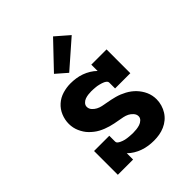

<svg xmlns="http://www.w3.org/2000/svg" viewBox="-217 -899 1033 1033"><g transform="rotate(-45 300.0 -382.5)"><path d="M351 8Q330 8 309.5 5Q289 2 269 -5Q249 -12 231 -23Q213 -34 199 -48V0H83V-181H199V-136Q199 -129 205 -124Q211 -119 217.5 -116Q224 -113 230.5 -110.5Q237 -108 244 -106.5Q251 -105 258 -104Q265 -103 272 -102.5Q279 -102 286.5 -101.5Q294 -101 301 -101Q314 -101 327 -102.5Q340 -104 352.5 -108Q365 -112 375 -121.5Q385 -131 385 -144Q385 -158 374.5 -170Q364 -182 351 -188.5Q338 -195 323.5 -198Q309 -201 294 -203.5Q279 -206 264.5 -209Q250 -212 236 -216Q222 -220 208 -225.5Q194 -231 181 -238Q168 -245 156.5 -254Q145 -263 134.5 -273.5Q124 -284 116 -296.5Q108 -309 102 -322.5Q96 -336 93 -350.5Q90 -365 90 -380Q90 -411 102 -440Q114 -469 137 -489.5Q160 -510 190 -519Q220 -528 250 -528Q271 -528 291.5 -525Q312 -522 331.5 -515Q351 -508 369 -497Q387 -486 401 -472V-520H517V-339H401V-384Q401 -391 395 -396Q389 -401 383 -404Q377 -407 370 -409Q363 -411 356 -413Q349 -415 342 -416Q335 -417 328 -417.5Q321 -418 314 -418.5Q307 -419 300 -419Q288 -419 276 -417.5Q264 -416 252.5 -412Q241 -408 232 -398.5Q223 -389 223 -377Q223 -362 233 -350.5Q243 -339 256.5 -332Q270 -325 284.5 -322Q299 -319 313.5 -316.5Q328 -314 342.5 -311Q357 -308 371.5 -304Q386 -300 399.5 -294.5Q413 -289 426 -282Q439 -275 451 -266Q463 -257 473 -246.5Q483 -236 491.5 -223.5Q500 -211 506 -197.5Q512 -184 515 -169.5Q518 -155 518 -140Q518 -119 512 -98.5Q506 -78 495 -60.5Q484 -43 468 -29.5Q452 -16 432.5 -7.5Q413 1 392.5 4.5Q372 8 351 8ZM286 -573 224 -627 363 -773 439 -707Z"/></g></svg>

Font: Iosevka Etoile Heavy
Style: Regular
Weight: 900
Designer: Belleve Invis
Foundry: Belleve Invis
Version: Version 22.1.2; ttfautohint (v1.8.4)